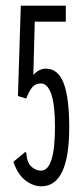

<svg xmlns="http://www.w3.org/2000/svg" viewBox="-20 -643 290 674"><path d="M125 11Q97 11 70 -9Q43 -29 27 -75L62 -104L69 -110L73 -104Q73 -97 74.5 -88.5Q76 -80 83 -66Q101 -44 124 -44Q173 -44 173 -198Q173 -275 160 -312.5Q147 -350 124 -350Q105 -350 94 -337.5Q83 -325 72 -297L43 -306L53 -623H211V-567H102L97 -380Q106 -390 117 -396Q128 -402 141 -402Q184 -402 203.5 -351Q223 -300 223 -196Q223 11 125 11Z"/></svg>

Font: Inconsolata UltraCondensed
Style: Regular
Weight: 400
Width: 1
Monospace: yes
Designer: Raph Levien, Cyreal, Brenton Simpson
Foundry: Raph Levien, Cyreal, Google
Version: Version 3.001; ttfautohint (v1.8.2.53-6de2)